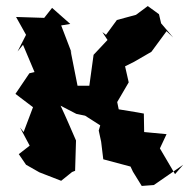

<svg xmlns="http://www.w3.org/2000/svg" viewBox="-20 -577 625 634"><path d="M261 -195 311 -163 306 -146 314 -109 321 -51 411 -27 419 -10 448 37 488 34 585 -33 558 -2 508 -87 530 -134 456 -141 455 -202 433 -206 372 -216 367 -240 405 -305 393 -358 423 -373 480 -406 530 -474 552 -453 512 -500 505 -530 468 -557 429 -528 366 -511 330 -462 318 -471 335 -445 289 -396 275 -294H236L213 -410L218 -399L182 -493L212 -498L152 -551L126 -518L33 -521L66 -462L38 -407L56 -429L94 -339L77 -335L31 -267C50 -252 70 -238 89 -223L58 -141L46 -156L78 -96L42 -68L66 -33L110 -8L182 20L218 -9L228 -13L231 -113C214 -152 198 -190 180 -228L232 -201Z"/></svg>

Font: Asimov Aggro
Style: Medium
Weight: 500
Designer: Google
Version: Version 2.000980; 2014